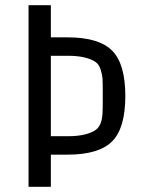

<svg xmlns="http://www.w3.org/2000/svg" viewBox="-20 -720 553 740"><path d="M90 -700H176V-576H241Q361 -576 412 -525Q463 -474 463 -350Q463 -226 412 -175Q361 -124 241 -124H176V0H90ZM376 -326V-374Q376 -404 375 -418.5Q374 -433 367.5 -453Q361 -473 347 -482Q311 -505 242 -505H176V-195H242Q311 -195 347 -218Q372 -234 375 -282Q376 -296 376 -326Z"/></svg>

Font: Strait
Style: Regular
Weight: 400
Width: 3
Designer: Eduardo Rodriguez Tunni
Foundry: Eduardo Rodriguez Tunni
Version: Version 1.001